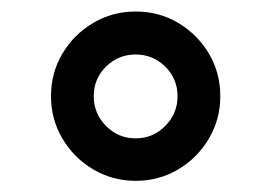

<svg xmlns="http://www.w3.org/2000/svg" viewBox="-20 -411 480 340"><path d="M70.3 -240.7Q70.3 -282.2 90.6 -316.2Q110.8 -350.1 145 -370.4Q179.2 -390.6 220.2 -390.6Q261.7 -390.6 295.7 -370.4Q329.6 -350.1 349.9 -316.2Q370.1 -282.2 370.1 -240.7Q370.1 -199.7 349.9 -165.5Q329.6 -131.3 295.7 -111.1Q261.7 -90.8 220.2 -90.8Q179.2 -90.8 145 -111.1Q110.8 -131.3 90.6 -165.5Q70.3 -199.7 70.3 -240.7ZM146 -240.7Q146 -210 167.7 -188Q189.5 -166 220.2 -166Q251 -166 272.7 -188Q294.4 -210 294.4 -240.7Q294.4 -271.5 272.7 -293Q251 -314.5 220.2 -314.5Q189.5 -314.5 167.7 -293Q146 -271.5 146 -240.7Z"/></svg>

Font: Vazir WOL-UI
Style: Regular-WOL-UI
Weight: 400
Designer: Saber Rastikerdar
Foundry: Saber Rastikerdar
Version: Version 30.1.0